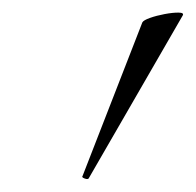

<svg xmlns="http://www.w3.org/2000/svg" viewBox="-20 -751 306 300"><path d="M119 -473Q118 -470 112.5 -472Q107 -474 109 -476L202.4 -716Q204.2 -719.4 214.3 -723Q224.4 -726.6 237.2 -729Q250 -731.4 258.9 -731.3Q267.8 -731.2 265.6 -727Z"/></svg>

Font: Cormorant Infant Light
Style: Italic
Weight: 300
Italic angle: -10°
Designer: Christian Thalmann (Catharsis Fonts)
Foundry: Catharsis Fonts
Version: Version 4.001